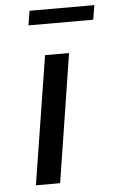

<svg xmlns="http://www.w3.org/2000/svg" viewBox="-53 -760 476 797"><g transform="rotate(-5 185.5 -362.0)"><path d="M149 -535H249L165 0H64ZM101 -724H371L361 -664H91Z"/></g></svg>

Font: Exo Medium
Style: Italic
Weight: 500
Italic angle: -9°
Designer: Natanael Gama
Foundry: Natanael Gama
Version: Version 1.500; ttfautohint (v1.6)